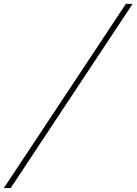

<svg xmlns="http://www.w3.org/2000/svg" viewBox="-50 -800 690 970"><path d="M-30.5 150 586 -780.5H620L4 150Z"/></svg>

Font: Bodoni Moda 9pt ExtraBold
Style: Italic
Weight: 800
Italic angle: -13°
Designer: Owen Earl
Foundry: indestructible type
Version: Version 2.004